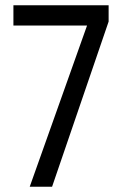

<svg xmlns="http://www.w3.org/2000/svg" viewBox="-20 -803 469 730"><path d="M93 -93H178L393 -721V-783H31V-706H311Z"/></svg>

Font: Noto Sans Kannada UI ExtraCondensed
Style: Regular
Weight: 400
Width: 2
Designer: Jelle Bosma - Monotype Design Team
Foundry: Monotype Imaging Inc.
Version: Version 2.005